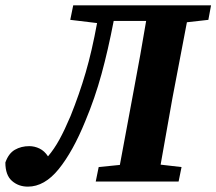

<svg xmlns="http://www.w3.org/2000/svg" viewBox="-37 -677 807 716"><path d="M67 19Q32 19 7.5 -2.5Q-17 -24 -17 -71Q-5 -105 18.5 -118.5Q42 -132 72 -132Q92 -132 110.5 -123Q129 -114 142 -94Q165 -121 184.5 -156.5Q204 -192 226 -244Q259 -326 282.5 -406.5Q306 -487 325 -591L225 -603L236 -657H750L740 -603L660 -594L606 -311Q595 -249 584 -187Q573 -125 562 -63L640 -54L629 0H320L331 -54L410 -62L463 -347Q487 -473 508 -599H387Q366 -490 341.5 -400.5Q317 -311 281 -225Q235 -112 182 -46.5Q129 19 67 19Z"/></svg>

Font: Source Serif Pro
Style: Bold Italic
Weight: 700
Italic angle: -12°
Designer: Frank Grießhammer
Foundry: Adobe Systems Incorporated
Version: Version 3.001;hotconv 1.0.111;makeotfexe 2.5.65597